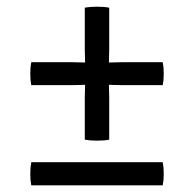

<svg xmlns="http://www.w3.org/2000/svg" viewBox="-20 -554 580 574"><path d="M73.5 -368Q72 -360 71.2 -352.2Q70.5 -344.5 70.5 -334Q70.5 -323.5 71.2 -315.2Q72 -307 73.5 -299.5H197Q205 -299.5 217.8 -300Q230.5 -300.5 238.5 -300.5H301.5Q309.5 -300.5 322.2 -300Q335 -299.5 343.5 -299.5H466.5Q468 -307 468.8 -315.2Q469.5 -323.5 469.5 -334Q469.5 -344.5 468.8 -352.2Q468 -360 466.5 -368H343.5Q335 -368 322.2 -367.5Q309.5 -367 301.5 -367H238.5Q230.5 -367 217.8 -367.5Q205 -368 197 -368ZM233.5 -405Q233.5 -397 234 -384Q234.5 -371 234.5 -363V-304.5Q234.5 -296.5 234 -283.8Q233.5 -271 233.5 -262.5V-136.5Q241.5 -135 250.5 -134.2Q259.5 -133.5 270 -133.5Q280 -133.5 289.8 -134.2Q299.5 -135 306.5 -136.5V-262.5Q306.5 -271 306 -283.8Q305.5 -296.5 305.5 -304.5V-363Q305.5 -371 306 -384Q306.5 -397 306.5 -405V-531Q299.5 -532.5 289.8 -533.2Q280 -534 270 -534Q259.5 -534 250.5 -533.2Q241.5 -532.5 233.5 -531ZM73.5 0Q72 -8.5 71.2 -16.5Q70.5 -24.5 70.5 -34.5Q70.5 -45 71.2 -52.2Q72 -59.5 73.5 -69H466.5Q468 -59.5 468.8 -52.2Q469.5 -45 469.5 -34.5Q469.5 -24.5 468.8 -16.5Q468 -8.5 466.5 0Z"/></svg>

Font: Signika
Style: Regular
Weight: 300
Designer: Anna Giedry
Foundry: Anna Giedry
Version: Version 2.000